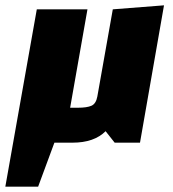

<svg xmlns="http://www.w3.org/2000/svg" viewBox="-40 -535 650 720"><path d="M288 -500 223 -131H252Q286 -131 303 -138.5Q320 -146 325 -173L383 -500L575 -515L485 0H390L356 -43Q313 0 232 0H164L103 165H-20L98 -500Z"/></svg>

Font: Changa One
Style: Italic
Weight: 400
Italic angle: -12°
Designer: Eduardo Rodriguez Tunni
Foundry: Eduardo Rodriguez Tunni
Version: Version 1.003